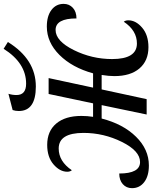

<svg xmlns="http://www.w3.org/2000/svg" viewBox="88 -910 834 1050"><g transform="rotate(-90 505.0 -385.0)"><path d="M403.8 0 455.1 -246.1H381.8Q351.6 -128.4 282.2 -58.1Q212.9 12.2 125 12.2Q67.4 12.2 34.2 -13.2Q1 -38.6 1 -80.1Q1 -110.8 22.9 -130.4Q44.9 -149.9 81.1 -149.9Q81.1 -36.1 144 -36.1Q204.6 -36.1 253.9 -135.5Q303.2 -234.9 303.2 -345.2Q303.2 -481 217.8 -481Q147.5 -481 99.1 -409.2Q90.8 -418.5 90.8 -434.1Q90.8 -474.6 130.9 -509.3Q170.9 -543.9 237.8 -543.9Q312.5 -543.9 354.2 -494.6Q396 -445.3 396 -356.9Q396 -324.2 391.1 -293H464.8L516.1 -536.1H603L550.8 -293H628.9Q660.6 -407.7 729.5 -476.8Q798.3 -545.9 884.8 -545.9Q941.9 -545.9 975.3 -520.8Q1008.8 -495.6 1008.8 -454.1Q1008.8 -423.3 987.3 -403.6Q965.8 -383.8 929.2 -383.8Q929.2 -498 866.2 -498Q805.7 -498 756.3 -398.7Q707 -299.3 707 -189Q707 -53.2 792 -53.2Q863.3 -53.2 911.1 -125Q918.9 -116.2 918.9 -100.1Q918.9 -59.1 878.7 -24.7Q838.4 9.8 772 9.8Q697.8 9.8 655.8 -39.3Q613.8 -88.4 613.8 -176.8Q613.8 -207 620.1 -246.1H541L487.8 0ZM428.2 -732.9 517.1 -755.9Q510.3 -734.4 510.3 -711.9Q510.3 -659.2 572.3 -659.2Q685.5 -659.2 763.2 -782.2L800.3 -758.8Q705.6 -606 557.1 -606Q422.9 -606 422.9 -699.2Q422.9 -717.3 428.2 -732.9Z"/></g></svg>

Font: Droid Serif
Style: Italic
Weight: 400
Italic angle: -12°
Designer: Monotype Design team
Foundry: Monotype Imaging Inc.
Version: Version 1.03